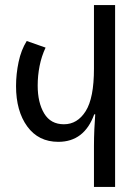

<svg xmlns="http://www.w3.org/2000/svg" viewBox="-20 -734 542 754"><path d="M349 0V-161Q349 -193 350.5 -226.5Q352 -260 354 -285H350Q311 -177 209 -177Q131 -177 87 -237.5Q43 -298 43 -396Q43 -443 53 -490.5Q63 -538 85 -573L159 -547Q143 -513 135.5 -475Q128 -437 128 -398Q128 -331 153.5 -288.5Q179 -246 231 -246Q284 -246 316.5 -297.5Q349 -349 349 -464V-714H432V0Z"/></svg>

Font: Noto Sans Georgian ExtraCondensed
Style: Regular
Weight: 400
Width: 2
Designer: Monotype Design Team, Akaki Razmadze
Foundry: Google LLC
Version: Version 2.005; ttfautohint (v1.8.4.7-5d5b)